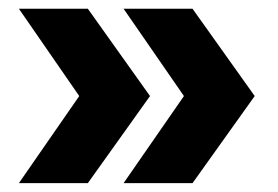

<svg xmlns="http://www.w3.org/2000/svg" viewBox="-20 -487 628 433"><path d="M158.7 -270.4 22.6 -467.3H178.1L318.3 -270.4L178.1 -74H22.6ZM394.8 -270.4 258.7 -467.3H414.2L554.4 -270.4L414.2 -74H258.7Z"/></svg>

Font: iiserrat Thin
Style: Regular
Weight: 100
Designer: Akira Ohta
Foundry: Akira Ohta
Version: Version 1.200;Glyphs 3.3.1 (3343)